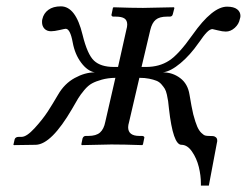

<svg xmlns="http://www.w3.org/2000/svg" viewBox="-20 -454 774 602"><path d="M350.1 -244.1 376 -359.9Q378.9 -370.1 378.9 -377Q378.9 -390.1 370.4 -396Q361.8 -401.9 342.8 -401.9H335Q332 -401.9 330.3 -404.3Q328.6 -406.7 330.1 -410.2L334 -429.2L335.9 -431.2Q393.1 -429.2 428.2 -429.2L524.9 -431.2L526.9 -429.2L522 -410.2Q520.5 -401.9 512.2 -401.9H503.9Q480 -401.9 468.3 -392.1Q456.5 -382.3 451.2 -359.9L423.8 -244.1H438Q479.5 -244.1 509.8 -263.7Q540 -282.7 584 -345.2Q646 -433.1 691.9 -433.1Q712.9 -433.1 723.4 -425Q733.9 -417 733.9 -403.8Q733.9 -399.9 731.9 -394Q729 -378.4 716.1 -366.7Q703.1 -355 688 -355Q677.7 -355 662.8 -358.9Q647.9 -362.8 646 -362.8Q644 -362.8 641.8 -362.1Q639.6 -361.3 637.2 -359.9Q634.8 -358.4 632.8 -356.7Q630.9 -355 627.9 -352.1Q625 -349.1 623 -346.7L618.2 -340.8L613.3 -334L608.4 -327.1Q604.5 -322.3 603 -319.8Q576.2 -281.2 545.9 -255.9Q515.6 -230.5 491.2 -227.1Q521 -227.1 544.9 -209.2Q568.8 -191.4 574.2 -157.2Q580.6 -118.2 585.9 -95.7Q592.8 -69.8 598.4 -57.1Q604 -44.4 611.3 -37.4Q618.7 -30.3 623.3 -29.1Q627.9 -27.8 634.8 -27.8Q643.6 -27.8 648.2 -27.3Q652.8 -26.9 657 -23.4Q661.1 -20 661.1 -13.2Q661.1 -8.8 660.2 -6.8L634.8 127.9H609.9V121.1Q609.9 96.2 603.3 69.3Q596.7 42.5 582 21.2Q567.4 0 548.8 0Q522.5 0 509.8 -112.8Q508.3 -128.4 507.1 -137Q505.9 -145.5 503.2 -157.5Q500.5 -169.4 496.6 -175.8Q492.7 -182.1 486.1 -189.7Q479.5 -197.3 470.2 -200.9Q460.9 -204.6 447.5 -207.3Q434.1 -210 417 -210L384.8 -71.8Q381.8 -61.5 381.8 -55.2Q381.8 -27.8 417 -27.8H425.8Q429.2 -27.8 431.4 -25.6Q433.6 -23.4 432.1 -20L428.2 -1L425.8 1Q368.2 -1 329.1 -1L236.8 1L234.9 -1L238.8 -20Q241.7 -27.8 249 -27.8H256.8Q281.7 -27.8 293.7 -38.6Q305.7 -49.3 310.1 -71.8L341.8 -210Q317.9 -209.5 299.3 -204.3Q280.8 -199.2 268.6 -192.6Q256.3 -186 244.1 -171.4Q231.9 -156.7 225.1 -145.5L206.1 -112.8Q141.6 -2 92.8 0L23.9 1L22 0L25.9 -17.1Q28.3 -24.9 39.1 -24.9H47.9Q63.5 -24.9 88.4 -52Q113.3 -79.1 129.9 -104.5Q145 -127.9 162.1 -157.2Q182.1 -191.9 214.4 -209.5Q246.6 -227.1 276.9 -227.1Q253.9 -231.4 234.4 -257.6Q214.8 -283.7 208 -320.8Q200.2 -363.8 186 -363.8Q183.6 -363.8 167 -359.9Q150.4 -356 140.1 -356Q127 -356 119.4 -364Q111.8 -372.1 111.8 -384.8Q111.8 -391.1 112.8 -394Q116.7 -412.1 131.6 -423.1Q146.5 -434.1 170.9 -434.1Q217.3 -434.1 238.8 -345.2Q253.9 -283.2 274.9 -263.7Q295.9 -244.1 336.9 -244.1Z"/></svg>

Font: Linux Libertine G
Style: Italic
Weight: 400
Italic angle: -12°
Designer: Philipp H. Poll
Foundry: Philipp H. Poll
Version: Version 5.1.3